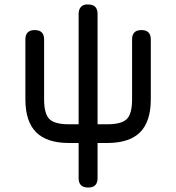

<svg xmlns="http://www.w3.org/2000/svg" viewBox="-20 -642 791 862"><path d="M94 -196V-465Q94 -507 136 -507Q178 -507 178 -465V-196Q178 -131 201.8 -107.5Q225.5 -84 290 -84H333V-580Q333 -600.5 344.2 -611.8Q355.5 -623 375 -622Q418 -622 418 -580V-84H461Q525.5 -84 549.2 -107.5Q573 -131 573 -196V-465Q573 -507 615 -507Q657 -507 657 -465V-196Q657 -96.5 609 -48.2Q561 0 461 0H418V158Q418 200 376 200Q333 200 333 158V0H290Q190.5 0 142.2 -48.2Q94 -96.5 94 -196Z"/></svg>

Font: Jura Light
Style: Bold
Weight: 700
Version: Version 5.104